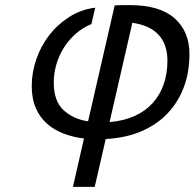

<svg xmlns="http://www.w3.org/2000/svg" viewBox="-20 -532 760 750"><path d="M308 9Q266 4 229 -10Q192 -24 164 -48.5Q136 -73 120 -109.5Q104 -146 104 -196Q104 -248 121.5 -299.5Q139 -351 171.5 -393.5Q204 -436 250 -465.5Q296 -495 352 -502L337 -438Q301 -423 273.5 -398Q246 -373 227.5 -342.5Q209 -312 199.5 -278Q190 -244 190 -210Q190 -137 228 -102Q266 -67 324 -58L428 -511Q443 -512 458.5 -512Q474 -512 488 -512Q604 -512 662 -460.5Q720 -409 720 -321Q720 -249 697.5 -190Q675 -131 633 -87.5Q591 -44 530.5 -18.5Q470 7 393 11L350 198H265ZM408 -55Q464 -60 506 -79Q548 -98 576.5 -129.5Q605 -161 619.5 -203Q634 -245 634 -295Q634 -358 600 -395.5Q566 -433 497 -443Z"/></svg>

Font: Perun
Style: Italic
Weight: 400
Italic angle: -12°
Foundry: Copyright (c) Stefan Peev, Context Ltd, 2016
Version: Version 1.027